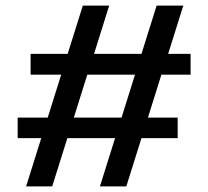

<svg xmlns="http://www.w3.org/2000/svg" viewBox="-20 -664 742 684"><path d="M127 -172H43V-245H150L198 -398H89V-472H221L275 -644H369L315 -472H484L538 -644H633L579 -472H659V-398H555L507 -245H613V-172H484L430 0H336L390 -172H220L166 0H73ZM413 -245 461 -398H291L243 -245Z"/></svg>

Font: Kanit
Style: Regular
Weight: 400
Designer: Katatrad Team
Foundry: Cadson Demak
Version: Version 1.001